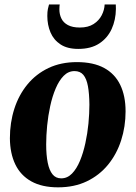

<svg xmlns="http://www.w3.org/2000/svg" viewBox="-20 -810 596 844"><path d="M318 -537Q390.5 -537 437.8 -511.2Q485 -485.5 508.5 -437Q532 -388.5 532 -320.5Q532 -253.5 512.5 -193Q493 -132.5 455 -86Q417 -39.5 361.8 -13Q306.5 13.5 235.5 13.5Q164.5 13.5 117.5 -12.8Q70.5 -39 47.2 -87.5Q24 -136 23.5 -202Q23.5 -271 43 -331.8Q62.5 -392.5 100.5 -438.8Q138.5 -485 193.2 -511Q248 -537 318 -537ZM307.5 -497.5Q280.5 -497.5 260 -476.8Q239.5 -456 224.8 -421.2Q210 -386.5 200.8 -344Q191.5 -301.5 187.2 -257.5Q183 -213.5 183 -175Q183 -128 189.8 -94.8Q196.5 -61.5 210.8 -43.8Q225 -26 249 -26Q276 -26 296.5 -47Q317 -68 331.5 -103Q346 -138 355.2 -180.5Q364.5 -223 368.8 -267.2Q373 -311.5 373 -350Q372.5 -398.5 366.5 -431.2Q360.5 -464 346.5 -480.8Q332.5 -497.5 307.5 -497.5ZM324 -595Q276 -595 246 -614.8Q216 -634.5 202 -667.5Q188 -700.5 188 -740Q188 -759 190.5 -770.5Q193 -782 195.5 -790.5H242.5Q242 -787 241.5 -781.8Q241 -776.5 241 -769Q241 -747 249.8 -728.8Q258.5 -710.5 278.5 -699.8Q298.5 -689 331 -689Q367.5 -689 391.2 -704.2Q415 -719.5 427 -742.8Q439 -766 440 -790.5H489Q489 -786 489.2 -781.8Q489.5 -777.5 489.5 -771Q489 -722.5 470.8 -682.5Q452.5 -642.5 416.2 -618.8Q380 -595 324 -595Z"/></svg>

Font: Merriweather 96pt ExtraBold
Style: Italic
Weight: 800
Italic angle: -7.8°
Version: Version 2.101